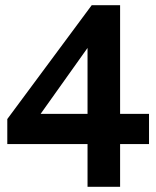

<svg xmlns="http://www.w3.org/2000/svg" viewBox="-20 -717 600 737"><path d="M316 -164H8V-260L332 -697H441V-280H552V-164H441V0H316ZM316 -280V-533L136 -280Z"/></svg>

Font: Hanken Grotesk
Style: Bold
Weight: 700
Designer: Alfredo Marco Pradil
Foundry: Hanken Design Co.
Version: Version 3.014